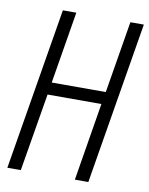

<svg xmlns="http://www.w3.org/2000/svg" viewBox="-83 -796 666 857"><g transform="rotate(10 250.0 -367.5)"><path d="M10 0 132 -735H193L139 -409H384L438 -735H499L377 0H316L374 -353H130L71 0Z"/></g></svg>

Font: Iosevka SS04 Light Oblique
Style: Regular
Weight: 300
Italic angle: -9°
Monospace: yes
Designer: Belleve Invis
Foundry: Belleve Invis
Version: Version 19.0.0; ttfautohint (v1.8.4)